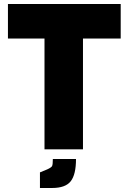

<svg xmlns="http://www.w3.org/2000/svg" viewBox="-20 -752 647 967"><path d="M397.9 0H204.1V-558.1H20V-731.9H587.9V-558.1H397.9ZM242.2 194.8H181.2V116.2L217.8 101.1Q238.3 91.8 242.2 84.5Q246.1 77.1 246.1 48.8H362.8Q362.8 127 336.2 160.9Q309.6 194.8 242.2 194.8Z"/></svg>

Font: Squarion Black
Style: Regular
Weight: 900
Designer: Natanael Gama
Version: Version 1.00;September 12, 2019;FontCreator 11.5.0.2425 64-b